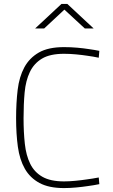

<svg xmlns="http://www.w3.org/2000/svg" viewBox="-20 -949 577 978"><path d="M486 -11Q457 -5 426 -1Q400 3 367.5 6Q335 9 306 9Q229 9 181 -17Q133 -43 106.5 -89.5Q80 -136 71 -201.5Q62 -267 62 -347Q62 -425 70 -491.5Q78 -558 104 -606Q130 -654 178 -681.5Q226 -709 306 -709Q341 -709 374 -706Q407 -703 432 -699Q461 -695 486 -690L483 -655Q455 -661 425 -665Q399 -669 367.5 -672Q336 -675 306 -675Q235 -675 194 -650.5Q153 -626 132 -582Q111 -538 105.5 -478Q100 -418 100 -347Q100 -276 106.5 -216.5Q113 -157 134 -114.5Q155 -72 196 -48.5Q237 -25 306 -25Q332 -25 363.5 -28Q395 -31 421 -35Q452 -39 483 -45ZM293 -929H323L457 -804H412L308 -900L205 -804H159Z"/></svg>

Font: Panefresco 1wt
Style: Regular
Weight: 250
Version: Version 1.000